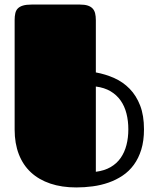

<svg xmlns="http://www.w3.org/2000/svg" viewBox="-20 -821 684 851"><path d="M317.9 9.8Q253.9 9.8 203.1 -7.3Q152.3 -24.4 117.2 -56.9Q82 -89.4 63.5 -137.2Q44.9 -185.1 44.9 -246.6V-732.9Q44.9 -749.5 47.9 -762.5Q50.8 -775.4 59.1 -783.7Q67.4 -792 82 -796.4Q96.7 -800.8 120.1 -800.8H334Q355 -800.8 368.7 -796.4Q382.3 -792 390.4 -783.4Q398.4 -774.9 401.6 -762Q404.8 -749 404.8 -731.4V-500Q447.8 -492.2 486.6 -474.9Q525.4 -457.5 554.7 -427.5Q584 -397.5 601.1 -353.5Q618.2 -309.6 618.2 -248Q618.2 -196.8 606.2 -158Q594.2 -119.1 573 -90.3Q551.8 -61.5 523.2 -42.5Q494.6 -23.4 461.2 -11.7Q427.7 0 391.1 4.9Q354.5 9.8 317.9 9.8ZM404.8 -59.6Q442.9 -64.5 470.2 -80.3Q497.6 -96.2 514.9 -121.1Q532.2 -146 540.5 -178.2Q548.8 -210.4 548.8 -248Q548.8 -285.2 540.5 -317.9Q532.2 -350.6 514.6 -375.5Q497.1 -400.4 470 -416.5Q442.9 -432.6 404.8 -437.5Z"/></svg>

Font: Fascinate
Style: Regular
Weight: 900
Designer: Astigmatic (AOETI)
Foundry: Astigmatic (AOETI)
Version: Version 1.000